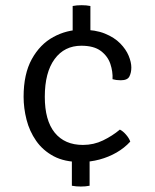

<svg xmlns="http://www.w3.org/2000/svg" viewBox="-20 -676 580 720"><path d="M283 23.5Q275.5 23.5 266 22.8Q256.5 22 249.5 20.5V-109.5H316V20.5Q309.5 22 300 22.8Q290.5 23.5 283 23.5ZM252.5 -518V-653.5Q259.5 -655 268.5 -655.8Q277.5 -656.5 286 -656.5Q294 -656.5 303.2 -655.8Q312.5 -655 319 -653.5V-518ZM281.5 -68.5Q222 -68.5 181.2 -90.2Q140.5 -112 115.5 -148Q90.5 -184 79.5 -227.2Q68.5 -270.5 68.5 -313Q68.5 -398.5 99.2 -454.2Q130 -510 180 -537.2Q230 -564.5 287 -564.5Q338 -564.5 373.5 -550Q409 -535.5 430.8 -513.2Q452.5 -491 462.5 -466.8Q472.5 -442.5 472.5 -423Q472.5 -403.5 465.2 -389.2Q458 -375 433 -375Q424 -375 416.5 -376Q409 -377 402 -379Q403.5 -407.5 393.8 -436.5Q384 -465.5 358 -485Q332 -504.5 285 -504.5Q221.5 -504.5 184.8 -454.5Q148 -404.5 148 -313Q148 -224.5 185.2 -178.5Q222.5 -132.5 291 -132.5Q331.5 -132.5 366.5 -149.5Q401.5 -166.5 429.5 -190Q441 -184.5 452.5 -171.2Q464 -158 468.5 -145Q446.5 -121 417 -104Q387.5 -87 353.2 -77.8Q319 -68.5 281.5 -68.5Z"/></svg>

Font: Signika
Style: Regular
Weight: 300
Designer: Anna Giedry
Foundry: Anna Giedry
Version: Version 2.000